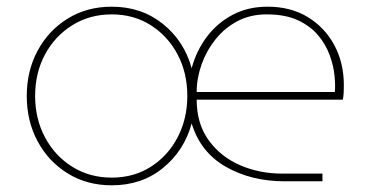

<svg xmlns="http://www.w3.org/2000/svg" viewBox="-20 -542 1108 574"><path d="M314 12Q240 12 182.5 -23.5Q125 -59 92.5 -119.5Q60 -180 60 -255Q60 -330 92.5 -390.5Q125 -451 182.5 -486.5Q240 -522 314 -522Q403 -522 467 -470.5Q531 -419 553 -338Q567 -390 598 -431.5Q629 -473 675 -497.5Q721 -522 780 -522Q849 -522 900 -491Q951 -460 979.5 -407Q1008 -354 1008 -287Q1008 -276 1007.5 -265.5Q1007 -255 1005 -244H568Q568 -172 604 -122.5Q640 -73 698 -48Q756 -23 823 -23H944V0H831Q731 0 655 -43.5Q579 -87 553 -173Q531 -92 467.5 -40Q404 12 314 12ZM314 -11Q380 -11 431 -43.5Q482 -76 511 -131.5Q540 -187 540 -255Q540 -324 511 -379Q482 -434 431 -466.5Q380 -499 314 -499Q248 -499 196 -466.5Q144 -434 114.5 -379Q85 -324 85 -255Q85 -187 114.5 -131.5Q144 -76 196 -43.5Q248 -11 314 -11ZM568 -267H981Q983 -287 980 -316.5Q977 -346 965.5 -377.5Q954 -409 931 -436.5Q908 -464 870.5 -481.5Q833 -499 777 -499Q728 -499 689.5 -478.5Q651 -458 624 -424Q597 -390 582.5 -349Q568 -308 568 -267Z"/></svg>

Font: MuseoModerno Thin Thin
Style: Regular
Weight: 250
Version: Version 1.003